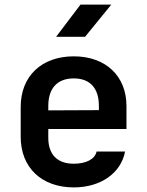

<svg xmlns="http://www.w3.org/2000/svg" viewBox="-20 -805 640 835"><path d="M224 -645H350L464 -785H330ZM301 10C418 10 506 -52 524 -146H400C393 -112 353 -93 301 -93C230 -93 190 -132 190 -206V-244H530V-344C530 -474 440 -560 301 -560C161 -560 70 -474 70 -340V-210C70 -76 161 10 301 10ZM190 -344C190 -420 228 -464 301 -464C372 -464 410 -421 410 -345V-326L190 -325Z"/></svg>

Font: JetBrains Mono
Style: Bold
Weight: 558
Monospace: yes
Designer: Philipp Nurullin, Konstantin Bulenkov
Foundry: JetBrains
Version: Version 2.305